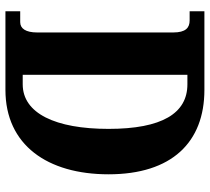

<svg xmlns="http://www.w3.org/2000/svg" viewBox="-52 -702 754 689"><g transform="rotate(90 324.5 -357.0)"><path d="M20 0H302C500 0 605 -151 605 -370C605 -597 490 -714 302 -714H20V-661H53C79 -661 96 -647 96 -602V-114C96 -73 82 -53 59 -53H20ZM282 -62H248V-653H282C386 -653 442 -562 442 -370C442 -179 386 -62 282 -62Z"/></g></svg>

Font: Noto Serif Georgian ExtraCondensed ExtraBold
Style: Regular
Weight: 800
Width: 2
Designer: Monotype Design Team, Akaki Razmadze
Foundry: Google LLC
Version: Version 2.003